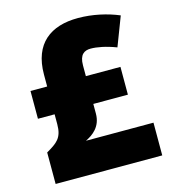

<svg xmlns="http://www.w3.org/2000/svg" viewBox="-108 -813 803 901"><g transform="rotate(-15 293.0 -362.5)"><path d="M353 -725C221 -725 131 -661 131 -510V-452H50V-317H131V-269C131 -202 104 -184 51 -153V0H569V-159H241C276 -176 319 -206 319 -270V-317H487V-452H319V-504C319 -557 343 -571 374 -571C404 -571 447 -563 497 -544L551 -685C494 -709 424 -725 353 -725Z"/></g></svg>

Font: Noto Sans Lao Looped Black
Style: Regular
Weight: 900
Designer: Mark Frömberg, Ben Mitchell
Foundry: The Fontpad Ltd
Version: Version 1.002